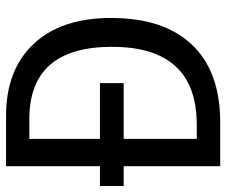

<svg xmlns="http://www.w3.org/2000/svg" viewBox="-77 -677 754 640"><g transform="rotate(-90 300.0 -357.0)"><path d="M65.9 0V-321.8H0V-400.9H65.9V-713.9H232.9Q387.7 -713.9 473.9 -621.6Q560.1 -529.3 560.1 -363.8Q560.1 -187.5 470.7 -93.8Q381.3 0 212.9 0ZM157.2 -636.2V-400.9H342.8V-321.8H157.2V-78.1H204.1Q463.9 -78.1 463.9 -360.8Q463.9 -636.2 223.1 -636.2Z"/></g></svg>

Font: Droid Sans Mono
Style: Regular
Weight: 400
Monospace: yes
Foundry: Ascender Corporation
Version: Version 1.00 build 112